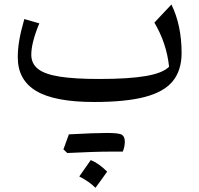

<svg xmlns="http://www.w3.org/2000/svg" viewBox="-20 -458 909 875"><path d="M750.5 -153.8Q739.7 -259.8 683.6 -355L761.2 -437.5Q807.6 -342.8 807.6 -216.3Q807.6 -137.7 767.6 -88.4Q727.5 -39.1 639.9 -16.1Q552.2 6.8 408.7 6.8Q229.5 6.8 145.3 -43.2Q61 -93.3 61 -196.8Q61 -234.9 67.9 -274.9Q74.7 -314.9 90.8 -371.1L159.2 -351.6Q122.6 -263.7 122.6 -208.5Q122.6 -168.5 153.1 -144Q183.6 -119.6 251.5 -108.9Q319.3 -98.1 431.6 -98.1Q567.9 -98.1 645 -111.6Q722.2 -125 750.5 -153.8ZM341.3 346.2 393.6 271.5Q430.2 286.1 468.3 324.2Q454.6 343.8 441.2 362.1Q427.7 380.4 415 397.9Q386.2 369.1 341.3 346.2ZM489.3 232.9Q411.1 232.9 286.6 239.3Q277.8 231.4 269 222.7Q282.2 185.5 293.9 154.3Q411.1 147.9 466.8 147.9Q522.5 147.9 535.6 156.2Q548.8 164.6 548.8 187.5Q548.8 210.4 539.6 232.9Z"/></svg>

Font: Pinar-DS2-FD Medium
Style: Regular
Weight: 500
Designer: Amin Abedi
Version: Version 3.000